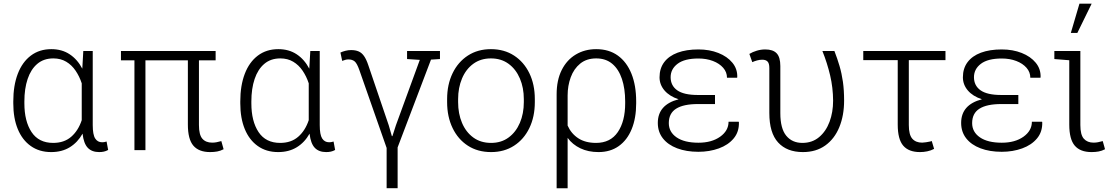

<svg xmlns="http://www.w3.org/2000/svg" viewBox="-20 -800 5931 1023"><path d="M252.4 10.3Q189.5 10.3 144 -22Q98.6 -54.2 74.7 -112.3Q50.8 -170.4 50.8 -249.5V-259.8Q50.8 -344.2 74.7 -406.7Q98.6 -469.2 144.3 -503.7Q189.9 -538.1 253.4 -538.1Q310.1 -538.1 351.3 -510.7Q392.6 -483.4 418.5 -434.1L423.8 -528.3H474.1V-133.8Q474.1 -82.5 487.1 -62.3Q500 -42 523.9 -42Q529.8 -42 534.7 -42.7Q539.6 -43.5 547.9 -45.9L556.2 -1Q544.9 5.4 533.4 7.8Q522 10.3 508.3 10.3Q469.2 10.3 447.5 -12.7Q425.8 -35.6 419.9 -87.9Q394 -41.5 352.1 -15.6Q310.1 10.3 252.4 10.3ZM263.2 -38.6Q321.8 -38.6 359.4 -71.3Q397 -104 415.5 -159.7V-356Q403.3 -393.1 382.8 -423.3Q362.3 -453.6 332.8 -471.2Q303.2 -488.8 264.2 -488.8Q212.9 -488.8 178.7 -459.7Q144.5 -430.7 127.2 -379.2Q109.9 -327.6 109.9 -259.8V-249.5Q109.9 -153.8 148.2 -96.2Q186.5 -38.6 263.2 -38.6Z M1099.6 10.3Q1039.6 10.3 1010.3 -23.9Q981 -58.1 981 -136.2V-478.5H754.9V0H696.3V-478.5H624.5V-528.3H1128.9V-478.5H1040V-133.8Q1040 -81.5 1058.3 -60.8Q1076.7 -40 1110.4 -40Q1123 -40 1134 -42.2Q1145 -44.4 1159.2 -48.3L1171.4 -4.9Q1154.8 3.9 1137.5 7.1Q1120.1 10.3 1099.6 10.3Z M1461.9 10.3Q1398.9 10.3 1353.5 -22Q1308.1 -54.2 1284.2 -112.3Q1260.3 -170.4 1260.3 -249.5V-259.8Q1260.3 -344.2 1284.2 -406.7Q1308.1 -469.2 1353.8 -503.7Q1399.4 -538.1 1462.9 -538.1Q1519.5 -538.1 1560.8 -510.7Q1602.1 -483.4 1627.9 -434.1L1633.3 -528.3H1683.6V-133.8Q1683.6 -82.5 1696.5 -62.3Q1709.5 -42 1733.4 -42Q1739.3 -42 1744.1 -42.7Q1749 -43.5 1757.3 -45.9L1765.6 -1Q1754.4 5.4 1742.9 7.8Q1731.4 10.3 1717.8 10.3Q1678.7 10.3 1657 -12.7Q1635.3 -35.6 1629.4 -87.9Q1603.5 -41.5 1561.5 -15.6Q1519.5 10.3 1461.9 10.3ZM1472.7 -38.6Q1531.2 -38.6 1568.8 -71.3Q1606.4 -104 1625 -159.7V-356Q1612.8 -393.1 1592.3 -423.3Q1571.8 -453.6 1542.2 -471.2Q1512.7 -488.8 1473.6 -488.8Q1422.4 -488.8 1388.2 -459.7Q1354 -430.7 1336.7 -379.2Q1319.3 -327.6 1319.3 -259.8V-249.5Q1319.3 -153.8 1357.7 -96.2Q1396 -38.6 1472.7 -38.6Z M2040 202.6V-11.7L1895 -425.8Q1882.3 -462.4 1869.6 -472.9Q1856.9 -483.4 1836.4 -483.4Q1827.6 -483.4 1820.3 -481.2Q1813 -479 1803.2 -475.6L1793.9 -520Q1805.2 -525.4 1820.3 -529.3Q1835.4 -533.2 1850.6 -533.2Q1874.5 -533.2 1891.1 -525.9Q1907.7 -518.6 1919.9 -501Q1932.1 -483.4 1942.4 -452.6L2051.3 -132.3L2067.9 -74.7H2070.8L2089.4 -132.3L2216.8 -481L2148.9 -485.4V-528.3H2324.2V-485.4L2276.4 -482.4L2098.6 -14.6V202.6Z M2596.7 10.3Q2525.4 10.3 2472.9 -23.7Q2420.4 -57.6 2391.4 -117.9Q2362.3 -178.2 2362.3 -255.9V-272Q2362.3 -349.6 2391.4 -409.7Q2420.4 -469.7 2472.9 -503.9Q2525.4 -538.1 2595.7 -538.1Q2666.5 -538.1 2719 -503.9Q2771.5 -469.7 2800.5 -409.9Q2829.6 -350.1 2829.6 -272V-255.9Q2829.6 -177.7 2800.5 -117.7Q2771.5 -57.6 2719 -23.7Q2666.5 10.3 2596.7 10.3ZM2596.7 -38.6Q2650.9 -38.6 2689.9 -67.4Q2729 -96.2 2750 -145.5Q2771 -194.8 2771 -255.9V-272Q2771 -332.5 2750 -381.8Q2729 -431.2 2689.7 -460Q2650.4 -488.8 2595.7 -488.8Q2541 -488.8 2501.7 -460Q2462.4 -431.2 2441.7 -381.8Q2420.9 -332.5 2420.9 -272V-255.9Q2420.9 -194.3 2441.7 -145.3Q2462.4 -96.2 2501.7 -67.4Q2541 -38.6 2596.7 -38.6Z M2945.8 203.1V-297.4Q2945.8 -373 2972.9 -427Q3000 -481 3047.9 -509.5Q3095.7 -538.1 3156.7 -538.1Q3224.6 -538.1 3272 -503.9Q3319.3 -469.7 3344.5 -407.2Q3369.6 -344.7 3369.6 -259.8V-249.5Q3369.6 -170.4 3345.7 -112.1Q3321.8 -53.7 3276.9 -21.7Q3231.9 10.3 3168.9 10.3Q3114.3 10.3 3072.3 -9.8Q3030.3 -29.8 3004.4 -65.4V203.1ZM3155.8 -38.6Q3232.4 -38.6 3271.7 -96.2Q3311 -153.8 3311 -249.5V-259.8Q3311 -327.6 3293.7 -379.4Q3276.4 -431.2 3242.2 -460Q3208 -488.8 3156.7 -488.8Q3105.5 -488.8 3071.5 -461.2Q3037.6 -433.6 3021 -388.4Q3004.4 -343.3 3004.4 -291.5V-130.9Q3023.4 -87.9 3061.3 -63.2Q3099.1 -38.6 3155.8 -38.6Z M3701.2 8.8Q3636.7 8.8 3587.9 -9.8Q3539.1 -28.3 3512 -62.7Q3484.9 -97.2 3484.9 -145Q3484.9 -242.2 3595.7 -271Q3546.9 -287.1 3520.5 -318.1Q3494.1 -349.1 3494.1 -388.2Q3494.1 -435.5 3519 -468.8Q3543.9 -502 3590.3 -519.3Q3636.7 -536.6 3701.2 -536.6Q3760.3 -536.6 3807.6 -517.8Q3855 -499 3882.3 -465.8Q3909.7 -432.6 3908.2 -388.7L3907.2 -385.7H3853.5Q3853.5 -415.5 3833.3 -438.7Q3813 -461.9 3778.6 -475.1Q3744.1 -488.3 3701.2 -488.3Q3627.4 -488.3 3590.3 -460.2Q3553.2 -432.1 3553.2 -388.7Q3553.2 -343.8 3588.4 -318.8Q3623.5 -293.9 3698.7 -293.9H3789.6V-245.6H3698.7Q3621.6 -245.6 3582.5 -220.9Q3543.5 -196.3 3543.5 -144Q3543.5 -96.7 3585 -68.1Q3626.5 -39.6 3701.2 -39.6Q3772 -39.6 3816.9 -71.5Q3861.8 -103.5 3861.8 -151.4H3916L3917 -148.4Q3918.5 -97.7 3889.2 -62.5Q3859.9 -27.3 3810.1 -9.3Q3760.3 8.8 3701.2 8.8Z M4257.8 10.3Q4172.9 10.3 4126 -40.8Q4079.1 -91.8 4079.1 -198.2V-437.5Q4079.1 -462.4 4069.6 -472.2Q4060.1 -481.9 4041.5 -481.9Q4027.8 -481.9 4013.7 -478Q3999.5 -474.1 3988.3 -468.8L3972.7 -512.7Q3990.2 -523.4 4012.5 -530Q4034.7 -536.6 4057.6 -536.6Q4098.6 -536.6 4118.2 -515.9Q4137.7 -495.1 4137.7 -448.2V-197.3Q4137.7 -115.2 4169.2 -76.9Q4200.7 -38.6 4254.9 -38.6Q4307.6 -38.6 4344.2 -69.3Q4380.9 -100.1 4399.9 -151.1Q4418.9 -202.1 4418.9 -263.7Q4418.5 -332.5 4403.1 -398.2Q4387.7 -463.9 4361.8 -528.3H4425.8Q4441.4 -488.3 4453.1 -448.5Q4464.8 -408.7 4471.2 -364Q4477.5 -319.3 4477.5 -264.2Q4477.5 -184.6 4451.9 -122.3Q4426.3 -60.1 4377.2 -24.9Q4328.1 10.3 4257.8 10.3Z M4881.8 10.3Q4821.8 10.3 4792.5 -23.9Q4763.2 -58.1 4763.2 -136.2V-479.5H4579.6V-528.3H5017.6V-479.5H4822.3V-133.8Q4822.3 -82 4840.8 -61Q4859.4 -40 4893.1 -40Q4900.9 -40 4913.8 -42Q4926.8 -43.9 4936.3 -46.1Q4945.8 -48.3 4944.3 -49.3L4957 -6.8Q4939.9 2.4 4920.7 6.3Q4901.4 10.3 4881.8 10.3Z M5317.4 8.8Q5252.9 8.8 5204.1 -9.8Q5155.3 -28.3 5128.2 -62.7Q5101.1 -97.2 5101.1 -145Q5101.1 -242.2 5211.9 -271Q5163.1 -287.1 5136.7 -318.1Q5110.4 -349.1 5110.4 -388.2Q5110.4 -435.5 5135.3 -468.8Q5160.2 -502 5206.5 -519.3Q5252.9 -536.6 5317.4 -536.6Q5376.5 -536.6 5423.8 -517.8Q5471.2 -499 5498.5 -465.8Q5525.9 -432.6 5524.4 -388.7L5523.4 -385.7H5469.7Q5469.7 -415.5 5449.5 -438.7Q5429.2 -461.9 5394.8 -475.1Q5360.4 -488.3 5317.4 -488.3Q5243.7 -488.3 5206.5 -460.2Q5169.4 -432.1 5169.4 -388.7Q5169.4 -343.8 5204.6 -318.8Q5239.7 -293.9 5314.9 -293.9H5405.8V-245.6H5314.9Q5237.8 -245.6 5198.7 -220.9Q5159.7 -196.3 5159.7 -144Q5159.7 -96.7 5201.2 -68.1Q5242.7 -39.6 5317.4 -39.6Q5388.2 -39.6 5433.1 -71.5Q5478 -103.5 5478 -151.4H5532.2L5533.2 -148.4Q5534.7 -97.7 5505.4 -62.5Q5476.1 -27.3 5426.3 -9.3Q5376.5 8.8 5317.4 8.8Z M5795.9 10.3Q5735.8 10.3 5706.5 -23.9Q5677.2 -58.1 5677.2 -136.2V-479L5597.7 -485.4V-528.3H5736.3V-133.8Q5736.3 -81.5 5754.9 -60.8Q5773.4 -40 5806.6 -40Q5819.3 -40 5830.3 -42.2Q5841.3 -44.4 5855.5 -48.3L5867.7 -4.9Q5851.1 3.9 5833.7 7.1Q5816.4 10.3 5795.9 10.3ZM5685.5 -624.5 5731.4 -780.3H5796.4L5720.2 -624.5Z"/></svg>

Font: Roboto Slab LO Light
Style: Regular
Weight: 300
Designer: Google
Version: Version 2.000